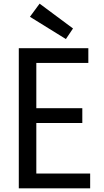

<svg xmlns="http://www.w3.org/2000/svg" viewBox="-20 -1032 568 1052"><path d="M341 -818 144 -940 197 -1012 380 -876ZM161 -81H474V0H83V-768H464V-687H161L179 -708V-422L161 -439H431V-358H161L179 -379V-60Z"/></svg>

Font: Yaldevi Medium
Style: Regular
Weight: 500
Designer: Sol Matas, Rajitha Manaperi, Kosala Senevirathne
Foundry: Mooniak
Version: Version 1.100